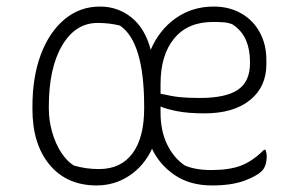

<svg xmlns="http://www.w3.org/2000/svg" viewBox="-20 -556 890 586"><path d="M285 -536Q340 -536 381.5 -502.5Q423 -469 440 -404Q466 -465 516.5 -500.5Q567 -536 632 -536Q680 -536 716.5 -515Q753 -494 773 -457Q793 -420 793 -373V-360Q793 -291 743 -250.5Q693 -210 604 -210Q555 -210 521.5 -216.5Q488 -223 470 -231V-212Q470 -157 490 -115.5Q510 -74 544 -51Q576 -37 625 -37Q680 -37 715.5 -50.5Q751 -64 786 -99H790Q794 -89 794 -79Q794 -49 779 -34Q763 -18 724.5 -4Q686 10 627 10Q560 10 513.5 -21.5Q467 -53 444 -102Q420 -50 375 -20Q330 10 275 10Q184 10 131.5 -53Q79 -116 79 -223V-231Q79 -322 105 -390.5Q131 -459 177.5 -497.5Q224 -536 285 -536ZM470 -300V-270Q505 -262 529 -259.5Q553 -257 590 -257Q669 -257 706 -282Q743 -307 743 -363V-368Q743 -405 730.5 -434Q718 -463 689 -482Q676 -487 662 -488Q648 -489 630 -489Q553 -489 511.5 -438.5Q470 -388 470 -300ZM129 -225Q129 -189 139 -153.5Q149 -118 166.5 -91Q184 -64 205 -51Q241 -40 282 -40Q349 -40 384.5 -88Q420 -136 420 -225V-231Q420 -428 346 -478Q314 -486 278 -486Q210 -486 169.5 -417Q129 -348 129 -231Z"/></svg>

Font: Recursive Sn Csl St Lt
Style: Regular
Weight: 300
Version: Version 1.079;hotconv 1.0.112;makeotfexe 2.5.65598; ttfautoh